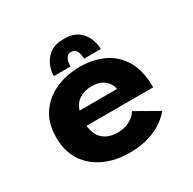

<svg xmlns="http://www.w3.org/2000/svg" viewBox="-153 -839 1016 1009"><g transform="rotate(-30 355.0 -335.0)"><path d="M613.5 -94.5Q597 -72.5 564 -48Q531 -23.5 479.2 -6.2Q427.5 11 356 11Q275.5 11 208.5 -18.5Q141.5 -48 101.5 -106.5Q61.5 -165 61.5 -251.5Q61.5 -338 101.8 -396Q142 -454 208.5 -483Q275 -512 353.5 -512Q432.5 -512 496.2 -482.5Q560 -453 597.5 -389.8Q635 -326.5 635 -225.5H230.5Q236 -168.5 269 -140.5Q302 -112.5 356 -112.5Q399 -112.5 431 -130.8Q463 -149 475.5 -173ZM357.5 -392.5Q315 -392.5 283.8 -373.5Q252.5 -354.5 238.5 -313H465.5Q464.5 -328.5 453.2 -347Q442 -365.5 418.5 -379Q395 -392.5 357.5 -392.5ZM212 -537.5Q212 -568.5 225.5 -601.8Q239 -635 270.5 -658Q302 -681 355.5 -681Q408.5 -681 439.5 -658Q470.5 -635 483.8 -601.5Q497 -568 497 -537.5H395.5Q395.5 -543 393.8 -558.8Q392 -574.5 383.2 -588.5Q374.5 -602.5 354.5 -602.5Q334 -602.5 325.2 -588.5Q316.5 -574.5 314.8 -558.8Q313 -543 313 -537.5Z"/></g></svg>

Font: League Mono
Style: Bold
Weight: 700
Width: 6
Designer: Tyler Finck
Foundry: The League of Moveable Type / Tyler Finck
Version: Version 2.300;RELEASE